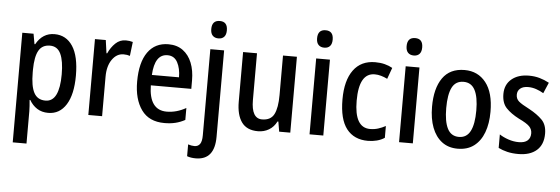

<svg xmlns="http://www.w3.org/2000/svg" viewBox="-57 -933 3972 1361"><g transform="rotate(5 1928.5 -252.5)"><path d="M298 -550Q381 -550 427.5 -479Q474 -408 474 -270Q474 -136 428 -63Q382 10 301 10Q255 10 221.5 -11.5Q188 -33 167 -70H162Q164 -48 165.5 -27Q167 -6 167 10V240H69V-540H149L162 -467H167Q213 -550 298 -550ZM273 -466Q218 -466 193 -422.5Q168 -379 167 -286V-266Q167 -169 192 -122Q217 -75 274 -75Q324 -75 348.5 -124.5Q373 -174 373 -270Q373 -366 349.5 -416Q326 -466 273 -466Z M805 -550Q831 -550 855 -543L843 -443Q824 -450 798 -450Q749 -450 716.5 -403.5Q684 -357 684 -281V0H586V-540H663L676 -447H681Q701 -491 732 -520.5Q763 -550 805 -550Z M1109 -549Q1170 -549 1212 -518Q1254 -487 1275.5 -433Q1297 -379 1297 -308V-248H1009Q1012 -72 1137 -72Q1207 -72 1274 -110V-25Q1241 -7 1206 1.5Q1171 10 1128 10Q1018 10 964 -65.5Q910 -141 910 -266Q910 -403 962 -476Q1014 -549 1109 -549ZM1109 -471Q1018 -471 1010 -322H1203Q1203 -385 1180 -428Q1157 -471 1109 -471Z M1401 -683Q1401 -745 1457 -745Q1512 -745 1512 -683Q1512 -652 1497.5 -636.5Q1483 -621 1457 -621Q1431 -621 1416 -636.5Q1401 -652 1401 -683ZM1372 240Q1335 240 1309 230V146Q1333 154 1354 154Q1380 154 1393.5 135Q1407 116 1407 73V-540H1505V75Q1505 239 1372 240Z M2023 -540V0H1944L1932 -71H1926Q1906 -31 1871 -10.5Q1836 10 1793 10Q1714 10 1677 -41.5Q1640 -93 1640 -187V-540H1739V-207Q1739 -76 1815 -76Q1877 -76 1900.5 -122Q1924 -168 1924 -259V-540Z M2210 -745Q2265 -745 2265 -683Q2265 -652 2250.5 -636.5Q2236 -621 2210 -621Q2184 -621 2169 -636.5Q2154 -652 2154 -683Q2154 -745 2210 -745ZM2258 -540V0H2160V-540Z M2576 10Q2477 10 2424 -58Q2371 -126 2371 -267Q2371 -402 2425 -476Q2479 -550 2580 -550Q2617 -550 2648 -542Q2679 -534 2703 -520L2674 -440Q2652 -451 2629 -457.5Q2606 -464 2584 -464Q2472 -464 2472 -267Q2472 -75 2584 -75Q2614 -75 2641 -83.5Q2668 -92 2694 -106V-22Q2670 -6 2639.5 2Q2609 10 2576 10Z M2847 -745Q2902 -745 2902 -683Q2902 -652 2887.5 -636.5Q2873 -621 2847 -621Q2821 -621 2806 -636.5Q2791 -652 2791 -683Q2791 -745 2847 -745ZM2895 -540V0H2797V-540Z M3424 -271Q3424 -187 3400.5 -124Q3377 -61 3330.5 -25.5Q3284 10 3214 10Q3148 10 3102 -25Q3056 -60 3032 -123Q3008 -186 3008 -271Q3008 -402 3060 -476Q3112 -550 3216 -550Q3311 -550 3367.5 -478.5Q3424 -407 3424 -271ZM3109 -270Q3109 -175 3134.5 -124.5Q3160 -74 3216 -74Q3271 -74 3297 -124Q3323 -174 3323 -271Q3323 -367 3297 -416.5Q3271 -466 3216 -466Q3159 -466 3134 -416.5Q3109 -367 3109 -270Z M3823 -150Q3823 -72 3776 -31Q3729 10 3646 10Q3602 10 3567 1.5Q3532 -7 3504 -21V-117Q3531 -99 3568 -86.5Q3605 -74 3642 -74Q3684 -74 3704.5 -92.5Q3725 -111 3725 -144Q3725 -172 3705.5 -192.5Q3686 -213 3629 -240Q3571 -270 3537.5 -305.5Q3504 -341 3504 -405Q3504 -472 3550.5 -511Q3597 -550 3674 -550Q3714 -550 3749.5 -540Q3785 -530 3818 -512L3785 -435Q3760 -450 3732 -459.5Q3704 -469 3675 -469Q3639 -469 3619 -452.5Q3599 -436 3599 -408Q3599 -379 3619.5 -361Q3640 -343 3697 -314Q3754 -283 3788.5 -248Q3823 -213 3823 -150Z"/></g></svg>

Font: Noto Sans Ethiopic Condensed Medium
Style: Regular
Weight: 500
Width: 3
Designer: Monotype Design Team
Foundry: Monotype Imaging Inc.
Version: Version 2.102; ttfautohint (v1.8.4.7-5d5b)